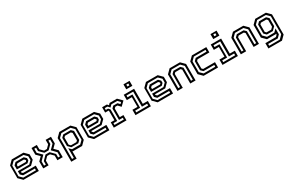

<svg xmlns="http://www.w3.org/2000/svg" viewBox="208 -2477 6639 4404"><g transform="rotate(-30 3527.0 -275.0)"><path d="M468.5 -540 571.5 -437V-294.5L468.5 -191.5H196.5V-172L227 -141.5H564.5V0H158L55 -103V-437L158 -540ZM421 -446 476.5 -391V-330.5L428.5 -282.5H145.5V-388L204.5 -446ZM443.5 -493.5H182L98 -410V-127.5L179 -46.5H515V-94H202L145.5 -149.5V-236.5H447L524 -313V-413ZM399.5 -398.5H227L196.5 -368V-328H409.5L430.5 -349V-368Z M681.5 0V-182.5L772.5 -274L681.5 -364V-540H823V-423.5L902 -344H977L1056 -423.5V-540H1197.5V-364L1107 -274L1197.5 -182.5V0H1056V-123.5L977 -202.5H902L823 -123.5V0ZM729 -46.5H776.5V-139.5L885 -250H994L1102.5 -139.5V-46.5H1150V-158.5L1038 -273.5L1150 -385.5V-493.5H1102.5V-404L995.5 -297.5H883.5L776.5 -404V-493.5H729V-385.5L841.5 -273.5L729 -158.5Z M1315 189V-437L1418 -540H1711L1814 -437V-103L1711 0H1466L1456.5 -10V189ZM1361.5 142.5H1409V-115L1473 -50.5H1689.5L1770 -131V-413L1689.5 -493.5H1445L1361.5 -410ZM1496.5 -141.5H1642L1672.5 -172V-368L1642 -399H1487L1456.5 -368V-181.5ZM1483 -98 1409 -171.5V-388L1468 -446H1667L1722.5 -391.5V-153L1667 -98Z M2337.5 -540 2440.5 -437V-294.5L2337.5 -191.5H2065.5V-172L2096 -141.5H2433.5V0H2027L1924 -103V-437L2027 -540ZM2290 -446 2345.5 -391V-330.5L2297.5 -282.5H2014.5V-388L2073.5 -446ZM2312.5 -493.5H2051L1967 -410V-127.5L2048 -46.5H2384V-94H2071L2014.5 -149.5V-236.5H2316L2393 -313V-413ZM2268.5 -398.5H2096L2065.5 -368V-328H2278.5L2299.5 -349V-368Z M2550.5 0V-141H2647.5V-391.5L2640 -399H2551.5V-540H2678L2712 -500L2750.5 -540H2945L3054.5 -430.5L2945.5 -324.5L2876.5 -398.5H2819.5L2789 -368V-140.5H2886V0ZM2594.5 -47H2842V-94H2742V-395L2791 -444.5H2904L2952.5 -391.5L2988.5 -426.5L2926.5 -492H2768.5L2715.5 -438L2666 -492H2594.5V-444.5H2654.5L2694.5 -401V-94H2594.5Z M3238 -618.5V-750H3399V-618.5ZM3291.5 -661.5H3345.5V-712H3291.5ZM3124.5 0V-141.5H3258V-398.5H3124.5V-540H3399V-141.5H3532.5V0ZM3171 -46.5H3486.5V-94H3349V-494H3171V-446.5H3301.5V-94H3171Z M4023.5 -540 4126.5 -437V-294.5L4023.5 -191.5H3751.5V-172L3782 -141.5H4119.5V0H3713L3610 -103V-437L3713 -540ZM3976 -446 4031.5 -391V-330.5L3983.5 -282.5H3700.5V-388L3759.5 -446ZM3998.5 -493.5H3737L3653 -410V-127.5L3734 -46.5H4070V-94H3757L3700.5 -149.5V-236.5H4002L4079 -313V-413ZM3954.5 -398.5H3782L3751.5 -368V-328H3964.5L3985.5 -349V-368Z M4236.5 0V-437L4339.5 -540H4613.5L4716.5 -437V0H4575.5V-368L4545 -398.5H4408L4377.5 -368V0ZM4284 -46.5H4331.5V-390.5L4387.5 -446H4567L4622.5 -391V-46.5H4669.5V-413L4589.5 -493.5H4365L4284 -412.5Z M4929.5 0 4826.5 -103V-437L4929.5 -540H5311.5V-398.5H4998.5L4968 -368V-172L4998.5 -141.5H5311.5V0ZM4957.5 -47H5264.5V-94.5H4980.5L4921.5 -152.5V-391.5L4977.5 -447H5264.5V-494.5H4955L4874 -413.5V-129Z M5542.5 -618.5V-750H5703.5V-618.5ZM5596 -661.5H5650V-712H5596ZM5429 0V-141.5H5562.5V-398.5H5429V-540H5703.5V-141.5H5837V0ZM5475.5 -46.5H5791V-94H5653.5V-494H5475.5V-446.5H5606V-94H5475.5Z M5914.5 0V-437L6017.5 -540H6291.5L6394.5 -437V0H6253.5V-368L6223 -398.5H6086L6055.5 -368V0ZM5962 -46.5H6009.5V-390.5L6065.5 -446H6245L6300.5 -391V-46.5H6347.5V-413L6267.5 -493.5H6043L5962 -412.5Z M6529.5 200V59H6810.5L6851 18.5V-10L6841 0H6607.5L6504.5 -103V-437L6607.5 -540H6889L6992 -437V97L6889 200ZM6576.5 154.5H6858L6947 63V-411L6863.5 -495H6631.5L6551.5 -414.5V-132L6635.5 -47.5H6829.5L6900 -118V38L6832.5 107H6576.5ZM6658.5 -95 6599 -154V-392.5L6654.5 -447.5H6841L6900 -389.5V-177.5L6816.5 -95ZM6676.5 -141.5H6801L6851 -191.5V-368.5L6820 -399H6676.5L6646 -368.5V-172Z"/></g></svg>

Font: Tourney Medium
Style: Regular
Weight: 500
Designer: Tyler Finck
Foundry: Etcetera Type Co
Version: Version 1.015